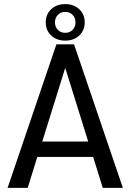

<svg xmlns="http://www.w3.org/2000/svg" viewBox="-20 -916 636 936"><path d="M17 0ZM434 -151H162L115 0H17L255 -700H341L579 0H481ZM410 -226 298 -585 186 -226ZM203 -807Q203 -846 229.5 -871Q256 -896 298 -896Q340 -896 366.5 -871Q393 -846 393 -807Q393 -768 366.5 -743Q340 -718 298 -718Q256 -718 229.5 -743Q203 -768 203 -807ZM348 -807Q348 -829 334 -843.5Q320 -858 298 -858Q276 -858 262 -843.5Q248 -829 248 -807Q248 -785 262 -770.5Q276 -756 298 -756Q320 -756 334 -770.5Q348 -785 348 -807Z"/></svg>

Font: Sarabun
Style: Regular
Weight: 400
Designer: Suppakit Chalermlarp | Katatrad Co.,Ltd.
Foundry: Cadson Demak Co.,Ltd.
Version: Version 1.000; ttfautohint (v1.6)